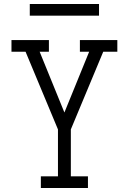

<svg xmlns="http://www.w3.org/2000/svg" viewBox="-20 -934 640 954"><path d="M183 0V-58H268V-291L107 -677H37V-735H223V-677H177L300 -375L423 -677H377V-735H563V-677H493L332 -291V-58H417V0ZM128 -856V-914H472V-856Z"/></svg>

Font: Iosevka Etoile Light
Style: Regular
Weight: 300
Designer: Belleve Invis
Foundry: Belleve Invis
Version: Version 25.0.1; ttfautohint (v1.8.4)